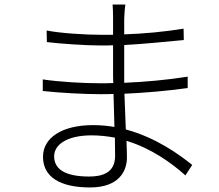

<svg xmlns="http://www.w3.org/2000/svg" viewBox="-20 -795 962 844"><path d="M168 -395C241 -387 348 -381 420 -381C440 -381 459 -381 479 -382C480 -336 482 -285 483 -237C453 -242 422 -245 389 -245C252 -245 169 -189 169 -106C169 -17 244 29 376 29C504 29 538 -44 538 -103C538 -120 537 -145 536 -176C645 -143 735 -78 795 -24L825 -70C770 -114 667 -190 533 -226C531 -273 529 -328 527 -383C618 -387 711 -395 805 -408V-458C711 -443 616 -435 526 -431V-597C616 -602 702 -611 788 -619L787 -669C701 -655 614 -647 526 -644V-712C527 -742 529 -759 531 -775H475C476 -764 477 -737 477 -721V-642H425C357 -642 243 -649 185 -661L186 -610C243 -603 355 -595 426 -595C443 -595 460 -595 477 -596V-473C477 -461 477 -446 478 -430C458 -429 439 -429 420 -429C348 -429 239 -435 168 -446ZM218 -108C218 -159 274 -200 383 -200C418 -200 452 -196 485 -190C485 -159 486 -131 486 -110C486 -36 431 -19 372 -19C257 -19 218 -57 218 -108Z"/></svg>

Font: GenEiGothic-pro-Light
Style: Regular
Weight: 300
Designer: Ryoko NISHIZUKA (kana & ideographs); Paul D. Hunt (Latin, Greek & Cyrillic); Wenlong ZHANG (bopomofo); Sandoll Communica
Foundry: Adobe Systems Incorporated; o_tamon
Version: Version 1.000.140830